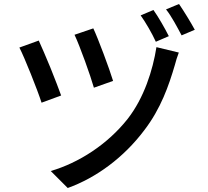

<svg xmlns="http://www.w3.org/2000/svg" viewBox="-20 -878 1040 961"><path d="M955 -729C935 -766 900 -823 876 -858L811 -831C839 -796 867 -742 889 -701L955 -729ZM825 -697C806 -735 773 -793 748 -828L684 -801C709 -766 741 -711 760 -669L825 -697ZM546 -473C528 -533 470 -688 447 -736L353 -704C380 -647 433 -499 450 -439L546 -473ZM286 -400C275 -431 256 -480 236 -530L232 -540C210 -593 188 -645 174 -675L77 -640C102 -592 168 -427 188 -364L286 -400ZM702 -226C785 -334 825 -450 855 -552C860 -571 867 -595 875 -615L763 -642C745 -527 701 -388 619 -283C518 -155 374 -63 234 -22L319 63C461 12 599 -89 702 -226Z"/></svg>

Font: Glow Sans SC Normal Medium
Style: Regular
Weight: 600
Designer: Ryoko NISHIZUKA (kana, bopomofo & ideographs); Paul D. Hunt (Latin, Greek & Cyrillic); Sandoll Communications, Soo-young
Version: Version 0.93